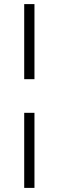

<svg xmlns="http://www.w3.org/2000/svg" viewBox="-20 -743 286 936"><path d="M98 -357V-723H148V-357ZM98 173V-193H148V173Z"/></svg>

Font: Archivo SemiBold Thin
Style: Regular
Weight: 250
Version: Version 2.001